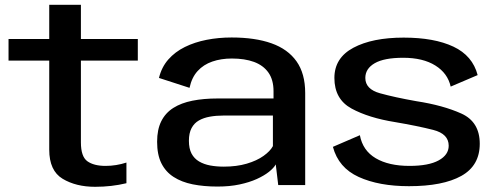

<svg xmlns="http://www.w3.org/2000/svg" viewBox="-20 -748 2014 776"><path d="M364.5 7Q431 7 491 -7.5V-91Q449.5 -77.5 406.5 -77.5Q359.5 -77.5 333.2 -96.2Q307 -115 307 -172.5V-503H537V-590.5H307V-728.5H179V-590.5H14.5V-503H179V-143Q179 -58 233 -25.5Q287 7 364.5 7Z M859 6Q908.5 6 948.2 -2.5Q988 -11 1017.8 -24.5Q1047.5 -38 1067 -53.5Q1086.5 -69 1094.5 -83.5L1104.5 0H1213.5V-372Q1213.5 -450.5 1178.5 -500Q1143.5 -549.5 1077.2 -573Q1011 -596.5 916 -596.5Q863 -596.5 814.8 -587Q766.5 -577.5 727 -558Q687.5 -538.5 660.2 -507.5Q633 -476.5 622.5 -433L746 -393Q755 -435 778.8 -461Q802.5 -487 838 -499.2Q873.5 -511.5 917 -511.5Q969 -511.5 1006.5 -497.8Q1044 -484 1064.8 -454.8Q1085.5 -425.5 1085.5 -379.5V-350H859.5Q803 -350 757.8 -341Q712.5 -332 680.5 -311.8Q648.5 -291.5 631.8 -258Q615 -224.5 615 -175Q615 -123 632.2 -88.2Q649.5 -53.5 681.8 -32.8Q714 -12 758.8 -3Q803.5 6 859 6ZM884.5 -74.5Q855 -74.5 829.5 -79.2Q804 -84 784.5 -95.5Q765 -107 754.2 -127.2Q743.5 -147.5 743.5 -179Q743.5 -210 754.2 -230.2Q765 -250.5 784 -261.2Q803 -272 828.5 -276.5Q854 -281 883 -281H1083V-157.5Q1072 -137 1045 -117.8Q1018 -98.5 977.2 -86.5Q936.5 -74.5 884.5 -74.5Z M1633 4.5Q1770 4.5 1844.5 -37Q1919 -78.5 1919 -167Q1919 -255.5 1844.8 -289Q1770.5 -322.5 1663 -339Q1575.5 -354.5 1516 -371Q1456.5 -387.5 1456.5 -433Q1456.5 -470.5 1494.5 -492.5Q1532.5 -514.5 1609.5 -514.5Q1689.5 -514.5 1739.5 -483.2Q1789.5 -452 1801.5 -398L1910.5 -444.5Q1890 -523 1812.5 -559.5Q1735 -596 1611.5 -596Q1485 -596 1408.2 -555Q1331.5 -514 1331.5 -433Q1331.5 -347 1401 -309.2Q1470.5 -271.5 1577 -254.5Q1668 -239 1730.8 -223Q1793.5 -207 1793.5 -159Q1793.5 -122 1753 -99.8Q1712.5 -77.5 1635 -77.5Q1551 -77.5 1498.5 -108.5Q1446 -139.5 1434.5 -201.5L1325.5 -154.5Q1348 -70 1429.8 -32.8Q1511.5 4.5 1633 4.5Z"/></svg>

Font: Anybody SemiExpanded Medium
Style: Regular
Weight: 500
Width: 6
Version: Version 1.113;gftools[0.9.25]